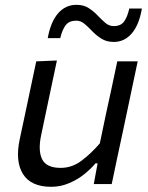

<svg xmlns="http://www.w3.org/2000/svg" viewBox="-20 -744 598 776"><path d="M187 11Q105 11 72.8 -40.8Q40.5 -92.5 60 -182.5Q64.5 -203.5 68.8 -224Q73 -244.5 79 -271.5Q92.5 -336.5 103.8 -388.8Q115 -441 126.5 -496L210 -499.5Q198.5 -444.5 187.2 -391.5Q176 -338.5 163.5 -279.5L146.5 -198.5Q133 -135.5 150.2 -100.5Q167.5 -65.5 225 -65.5Q271 -65.5 309.2 -94.2Q347.5 -123 383.5 -164.5L407.5 -279.5Q420.5 -338 431.5 -389.8Q442.5 -441.5 454 -496H536.5Q525 -441 513.8 -388.5Q502.5 -336 489 -271L478 -219Q464.5 -157.5 453.8 -106.2Q443 -55 431.5 0H359L374.5 -84H366Q348.5 -62.5 321.2 -40.5Q294 -18.5 259.5 -3.8Q225 11 187 11ZM440 -574.5Q411 -574.5 390.2 -587.5Q369.5 -600.5 353.2 -617.5Q337 -634.5 321.8 -647.5Q306.5 -660.5 288 -660.5Q259.5 -660.5 245.5 -642.2Q231.5 -624 223.5 -590H173Q184.5 -655 214.5 -689.8Q244.5 -724.5 289 -724.5Q318 -724.5 338.2 -711.5Q358.5 -698.5 374.5 -681.5Q390.5 -664.5 405.8 -651.5Q421 -638.5 439.5 -638.5Q468 -638.5 481.5 -657Q495 -675.5 502.5 -709.5H553.5Q542.5 -644 512.8 -609.2Q483 -574.5 440 -574.5Z"/></svg>

Font: Commissioner
Style: Italic
Weight: 400
Italic angle: -12°
Designer: Kostas Bartsokas
Foundry: Kostas Bartsokas
Version: Version 1.000; ttfautohint (v1.8.3)